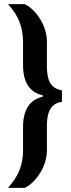

<svg xmlns="http://www.w3.org/2000/svg" viewBox="-20 -763 343 933"><path d="M19 150Q38 128 52 107Q66 86 74.5 64.5Q83 43 87.5 19Q92 -5 92 -32V-147Q92 -207 115.5 -244.5Q139 -282 188 -293V-300Q139 -311 115.5 -348Q92 -385 92 -446V-561Q92 -588 87.5 -611.5Q83 -635 74.5 -657Q66 -679 52 -700.5Q38 -722 19 -743H100Q124 -731 143.5 -711Q163 -691 177.5 -666.5Q192 -642 200 -614.5Q208 -587 208 -559V-439Q208 -404 215.5 -379.5Q223 -355 239.5 -341.5Q256 -328 281 -324V-268Q256 -265 239.5 -251Q223 -237 215.5 -212.5Q208 -188 208 -153V-34Q208 -6 200 21.5Q192 49 177.5 73.5Q163 98 143.5 118Q124 138 100 150Z"/></svg>

Font: Saira Condensed
Style: Bold
Weight: 700
Width: 3
Designer: Hector Gatti with collaboration of the Omnibus-Type team
Foundry: Omnibus-Type
Version: Version 1.101